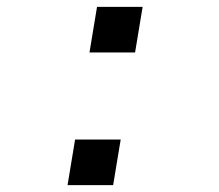

<svg xmlns="http://www.w3.org/2000/svg" viewBox="-20 -540 640 560"><path d="M241 -387 263 -520H396L374 -387ZM177 0 199 -133H332L310 0Z"/></svg>

Font: Iosevka SS04 Extended Oblique
Style: Regular
Weight: 400
Width: 7
Italic angle: -9°
Monospace: yes
Designer: Belleve Invis
Foundry: Belleve Invis
Version: Version 19.0.0; ttfautohint (v1.8.4)